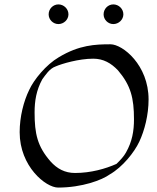

<svg xmlns="http://www.w3.org/2000/svg" viewBox="-20 -847 707 867"><path d="M537.1 -782.2C537.1 -807.1 516.1 -827.1 491.7 -827.1C467.8 -827.1 447.8 -807.1 447.8 -782.2C447.8 -758.3 467.8 -738.3 491.7 -738.3C516.1 -738.3 537.1 -758.3 537.1 -782.2ZM289.1 -782.2C289.1 -807.1 268.1 -827.1 243.7 -827.1C219.7 -827.1 199.7 -807.1 199.7 -782.2C199.7 -758.3 219.7 -738.3 243.7 -738.3C268.1 -738.3 289.1 -758.3 289.1 -782.2ZM479 -647C410.2 -647 337.9 -644 246.1 -588.9C187 -554.2 132.8 -486.8 111.8 -440.9C86.9 -390.1 68.8 -319.8 68.8 -250C68.8 -95.2 187 0 242.2 0C351.1 0 440.9 -34.2 475.1 -59.1C534.2 -92.8 586.9 -160.2 608.9 -207C632.8 -257.8 650.9 -328.1 650.9 -397.9C650.9 -553.2 534.2 -647 479 -647ZM231 -546.9C258.8 -559.1 335.9 -582 400.9 -582C446.8 -582 481.9 -562 513.2 -528.8C570.8 -460.9 585 -403.8 585 -308.1C585 -255.9 577.1 -208 548.8 -158.2C540 -142.1 523.9 -124 505.9 -106.9C457 -85 390.1 -65.9 318.8 -65.9C272.9 -65.9 237.8 -85 208 -118.2C148.9 -186 136.2 -243.2 136.2 -338.9C136.2 -391.1 144 -439.9 170.9 -488.8C185.1 -507.8 203.1 -537.1 231 -546.9Z"/></svg>

Font: Pierce
Style: Roman
Weight: 500
Version: Version 0.2.0